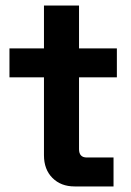

<svg xmlns="http://www.w3.org/2000/svg" viewBox="-20 -670 472 690"><path d="M248 0Q199 0 168.5 -30.5Q138 -61 138 -112V-392H14V-496H138V-650H264V-496H400V-392H264V-134Q264 -104 292 -104H388V0Z"/></svg>

Font: Space Grotesk Frontify
Style: Bold
Weight: 700
Designer: Florian Karsten
Version: Version 2.000